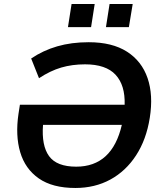

<svg xmlns="http://www.w3.org/2000/svg" viewBox="-20 -925 806 955"><path d="M355 10Q241 10 173 -37.5Q105 -85 80.5 -168Q56 -251 72 -359L79 -404H600Q603 -501 555 -553Q507 -605 403 -605Q339 -605 284.5 -589Q230 -573 174 -536L135 -634Q194 -674 264.5 -694.5Q335 -715 421 -715Q538 -715 611.5 -668Q685 -621 714 -536.5Q743 -452 725 -339Q708 -231 657 -152.5Q606 -74 529 -32Q452 10 355 10ZM359 -96Q538 -96 586 -304H194Q186 -201 224 -148.5Q262 -96 359 -96ZM507 -790 525 -905H640L621 -790ZM318 -790 336 -905H451L433 -790Z"/></svg>

Font: Mulish
Style: Bold Italic
Weight: 700
Italic angle: -9°
Designer: Vernon Adams
Foundry: Vernon Adams
Version: Version 3.603; ttfautohint (v1.8.3)